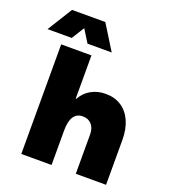

<svg xmlns="http://www.w3.org/2000/svg" viewBox="-220 -1045 1034 1164"><g transform="rotate(20 297.5 -463.0)"><path d="M52.7 -707H248V-427.7H251.5Q274.4 -470.2 315.9 -493.9Q357.4 -517.6 411.1 -517.6Q468.8 -517.6 511.2 -489.7Q553.7 -461.9 576.7 -410.4Q599.6 -358.9 599.6 -289.1V0H404.3V-253.9Q404.3 -294.4 383.1 -318.1Q361.8 -341.8 326.2 -341.8Q248 -341.8 248 -222.7V0H52.7ZM43 -925.8H257.8L357.4 -765.6H201.2L150.4 -847.2L99.6 -765.6H-56.6Z"/></g></svg>

Font: Wanted Sans ExtraBlack
Style: Regular
Weight: 900
Designer: Original Design by Kil Hyung-jin and Kang Hanbin, Wanted Lab, Inc; Hangeul from Source Han Sans by Jang Soo-young and Ka
Foundry: Wanted Lab, Inc.
Version: Version 1.001